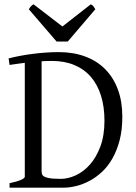

<svg xmlns="http://www.w3.org/2000/svg" viewBox="-20 -872 633 892"><path d="M221.2 -588.9Q196.8 -588.9 173.3 -587.4V-75.2Q173.3 -64.5 178.2 -57.6Q185.1 -49.3 204.6 -45.2Q224.1 -41 262.2 -41Q295.9 -41 331.8 -57.4Q367.7 -73.7 397.5 -107.2Q427.2 -140.6 446.3 -191.4Q465.3 -242.2 465.3 -311Q465.3 -376 449.2 -427.5Q433.1 -479 402.1 -514.9Q371.1 -550.8 325.4 -569.8Q279.8 -588.9 221.2 -588.9ZM548.3 -330.1Q548.3 -269 535.9 -220.9Q523.4 -172.9 502.4 -136Q481.4 -99.1 453.9 -73.5Q426.3 -47.9 395.5 -31.5Q364.7 -15.1 333.3 -7.6Q301.8 0 272.9 0H24.4V-21Q57.6 -27.8 76.4 -35.9Q95.2 -43.9 95.2 -50.8V-580.1Q75.7 -577.6 58.1 -575.2Q40.5 -572.8 24.4 -570.3L20 -600.6Q41.5 -606.4 69.6 -611.8Q97.7 -617.2 128.9 -621.3Q160.2 -625.5 192.1 -627.7Q224.1 -629.9 252.9 -629.9Q320.8 -629.9 375.5 -609.6Q430.2 -589.4 468.5 -550.8Q506.8 -512.2 527.6 -456.5Q548.3 -400.9 548.3 -330.1ZM294.9 -679.2H242.7L113.8 -829.1Q117.2 -834 119.6 -837.4Q122.1 -840.8 124.3 -843.3Q126.5 -845.7 129.2 -847.7Q131.8 -849.6 135.7 -852.1L270 -749L401.9 -852.1Q410.2 -847.7 413.6 -843.3Q417 -838.9 422.9 -829.1Z"/></svg>

Font: Gentium Plus Phon
Style: Regular
Weight: 400
Designer: J. Victor Gaultney, Annie Olsen, Iska Routamaa, Becca Hirsbrunner
Foundry: SIL International
Version: Version 5.000